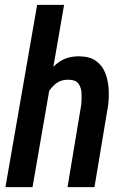

<svg xmlns="http://www.w3.org/2000/svg" viewBox="-20 -770 513 790"><path d="M243.7 -750 113.8 0H2.4L132.8 -750ZM145 -282.2H112.8Q117.2 -322.8 130.1 -367.9Q143.1 -413.1 166 -452.4Q189 -491.7 224.6 -515.9Q260.3 -540 310.5 -538.1Q351.1 -537.1 375.7 -518.8Q400.4 -500.5 412.4 -471.2Q424.3 -441.9 426.8 -407.5Q429.2 -373 425.3 -339.4L368.7 0H257.8L314.5 -340.8Q316.4 -362.8 315.4 -386Q314.5 -409.2 303.2 -425.3Q292 -441.4 263.7 -441.9Q233.4 -443.4 211.9 -427.5Q190.4 -411.6 177 -386.7Q163.6 -361.8 155.8 -334Q147.9 -306.2 145 -282.2Z"/></svg>

Font: Roboto Condensed Medium
Style: Italic
Weight: 500
Italic angle: -12°
Designer: Christian Robertson
Foundry: Google
Version: Version 3.0; 2020